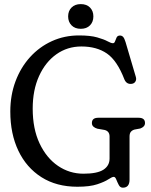

<svg xmlns="http://www.w3.org/2000/svg" viewBox="-20 -878 717 913"><path d="M596 -24Q596 14.5 564 14.5Q551.5 14.5 544.8 1.5Q538 -11.5 533 -24.2Q528 -37 521 -37Q513 -37 495.2 -25.2Q477.5 -13.5 442.5 -1.8Q407.5 10 348 10Q248.5 10 177 -35.5Q105.5 -81 67.2 -161.5Q29 -242 29 -347.5Q29 -425.5 53.8 -491.5Q78.5 -557.5 123 -606.5Q167.5 -655.5 227 -682.5Q286.5 -709.5 355.5 -709.5Q410 -709.5 442.2 -700.2Q474.5 -691 491.2 -681.8Q508 -672.5 517 -672.5Q524 -672.5 527 -681.5Q530 -690.5 534.5 -699.8Q539 -709 550.5 -709Q559.5 -709 565.5 -702.5Q571.5 -696 577 -678L626 -512Q629.5 -500 624.2 -490.8Q619 -481.5 607.5 -479.5Q582 -475.5 571.5 -500.5Q537 -590 488.5 -623.5Q440 -657 367 -657Q300.5 -657 248.2 -620Q196 -583 165.8 -516.5Q135.5 -450 135.5 -361.5Q135.5 -265.5 168.2 -196Q201 -126.5 255.8 -89.2Q310.5 -52 377 -52Q442.5 -52 471.8 -71Q501 -90 501 -124V-229Q501 -254 477.5 -260L443 -266Q431 -269.5 424 -276Q417 -282.5 417 -293Q417 -318 447 -318H639.5Q669.5 -318 669.5 -293Q669.5 -275 647 -267L620 -262Q609 -259 602.5 -251.5Q596 -244 596 -229ZM364 -741Q336.5 -741 320.2 -757.5Q304 -774 304 -800Q304 -826 320.2 -842.2Q336.5 -858.5 364 -858.5Q392 -858.5 408 -842.2Q424 -826 424 -800Q424 -774 408 -757.5Q392 -741 364 -741Z"/></svg>

Font: Fraunces 144pt S100
Style: Regular
Weight: 400
Version: Version 1.000; ttfautohint (v1.8.3)